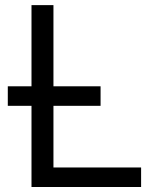

<svg xmlns="http://www.w3.org/2000/svg" viewBox="-20 -748 609 768"><path d="M106 0H544.4V-78.1H193.8V-324.7H382.3V-402.8H193.8V-727.5H106V-402.8H11.2V-324.7H106Z"/></svg>

Font: Raveo Display Display
Style: Regular
Weight: 400
Designer: Jakub Foglar, Rasmus Andersson (Inter)
Foundry: Jakubfoglar.com
Version: Version 1.100;Glyphs 3.2.3 (3260)